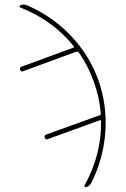

<svg xmlns="http://www.w3.org/2000/svg" viewBox="-20 -778 540 823"><path d="M66.4 -746.1Q63.5 -748 63.5 -751Q63.5 -753.9 67.4 -755.9Q83 -760.7 94.7 -755.9Q203.1 -709 282.7 -626Q362.3 -543 401.4 -435.5Q439.5 -327.1 431.6 -213.4Q423.8 -99.6 372.1 4.9Q365.2 18.6 349.6 24.4Q345.7 25.4 343.3 22Q340.8 18.6 342.8 15.6Q416 -116.2 413.1 -259.8Q413.1 -261.7 411.1 -262.7Q409.2 -263.7 408.2 -262.7L184.6 -181.6Q174.8 -177.7 171.9 -188.5Q168 -197.3 177.7 -201.2L408.2 -284.2Q412.1 -285.2 412.1 -291Q406.2 -362.3 381.8 -428.7Q356.4 -499 316.4 -554.7Q312.5 -557.6 307.6 -556.6L79.1 -472.7Q69.3 -468.8 66.4 -478.5Q62.5 -487.3 72.3 -492.2L295.9 -574.2Q297.9 -575.2 296.9 -579.1Q206.1 -691.4 66.4 -746.1Z"/></svg>

Font: Rounded-X Mgen+ 1mn thin
Style: Regular
Weight: 100
Designer: [Source Han Sans]
Ryoko NISHIZUKA  (kana & ideographs); Paul D. Hunt (Latin, Greek & Cyrillic); Wenlong ZHANG  (bopomofo
Version: Version 1.059.20150602